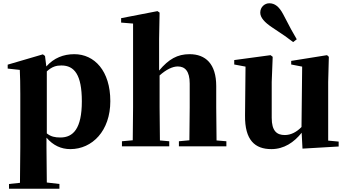

<svg xmlns="http://www.w3.org/2000/svg" viewBox="-20 -894 2116 1173"><path d="M410 17C543 17 654 -94 654 -276C654 -461 557 -563 434 -563C368 -563 309 -540 263 -488L255 -552L242 -562L27 -499V-475L101 -467C103 -419 104 -385 104 -320V7L102 223L35 230V259H343V230L266 221L264 6V-53C305 -5 354 17 410 17ZM266 -458C299 -488 325 -494 355 -494C434 -494 480 -438 480 -275C480 -108 427 -54 349 -54C316 -54 291 -59 266 -79Z M1135 0H1363V-31L1303 -36L1301 -238V-368C1301 -504 1236 -563 1138 -563C1064 -563 1011 -533 952 -463V-656L955 -817L942 -826L720 -783V-756L793 -750V-238L791 -37L725 -31V0H1014V-31L957 -36C956 -95 955 -182 955 -238V-433C995 -469 1034 -488 1066 -488C1110 -488 1139 -460 1139 -383V-238C1139 -180 1138 -95 1137 -37L1073 -31V0Z M1793 -654C1771 -691 1750 -729 1710 -807C1685 -854 1659 -874 1625 -874C1598 -874 1570 -852 1570 -817C1570 -786 1597 -757 1642 -727C1708 -684 1740 -661 1771 -637ZM1828 14 2049 1V-29L1985 -35V-393L1989 -547L1978 -557L1759 -522V-500L1826 -487L1822 -118C1793 -88 1758 -69 1720 -69C1671 -69 1640 -94 1640 -174V-393L1646 -547L1633 -557L1411 -527V-500L1480 -487L1477 -189C1475 -37 1538 17 1638 17C1715 17 1776 -24 1823 -83Z"/></svg>

Font: Noto Serif CJK SC Black
Style: Regular
Weight: 900
Designer: Ryoko NISHIZUKA 西塚涼子 (kana & ideographs); Frank Grießhammer (Latin, Greek & Cyrillic); Wenlong ZHANG 张文龙 (bopomofo); San
Foundry: Adobe
Version: Version 2.001;hotconv 1.1.0;makeotfexe 2.6.0